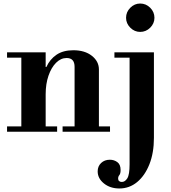

<svg xmlns="http://www.w3.org/2000/svg" viewBox="-20 -747 972 1089"><path d="M403 -15V-368Q403 -418 358 -418Q325 -418 298 -391Q271 -364 255 -317.5Q239 -271 239 -212L219 -367H243Q263 -411 300.5 -436.5Q338 -462 396 -462Q461 -462 501 -430.5Q541 -399 541 -353V-15ZM20 0V-30H304V0ZM101 -15V-434H239V-15ZM335 0V-30H604V0ZM20 -420V-450H239V-420ZM657 322Q605 322 569.5 293.5Q534 265 534 225Q534 196 553.5 177.5Q573 159 603 159Q627 159 645.5 172.5Q664 186 664 217Q664 238 657 246Q650 254 650 266Q650 275 655.5 280Q661 285 671 285Q689 285 702 264.5Q715 244 715 185V-420H629V-450H853V35Q853 120 827.5 184.5Q802 249 758 285.5Q714 322 657 322ZM775 -566Q743 -566 719 -590Q695 -614 695 -646Q695 -679 719 -703Q743 -727 775 -727Q808 -727 832 -703Q856 -679 856 -646Q856 -614 832 -590Q808 -566 775 -566Z"/></svg>

Font: Libre Bodoni
Style: Bold
Weight: 700
Designer: Pablo Impallari, Rodrigo Fuenzalida
Foundry: Impallari Type
Version: Version 2.005;gftools[0.9.23]